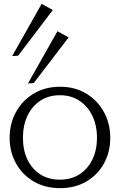

<svg xmlns="http://www.w3.org/2000/svg" viewBox="-20 -962 618 996"><path d="M292 14Q214 14 155 -20.5Q96 -55 63 -114.5Q30 -174 30 -247Q30 -321 63 -381Q96 -441 155 -476.5Q214 -512 292 -512Q369 -512 427.5 -476.5Q486 -441 519 -381Q552 -321 552 -247Q552 -174 519.5 -114.5Q487 -55 428 -20.5Q369 14 292 14ZM291 -30Q349 -30 392 -57.5Q435 -85 459 -134Q483 -183 483 -247Q483 -312 459 -361.5Q435 -411 392 -439.5Q349 -468 291 -468Q232 -468 189 -439.5Q146 -411 122.5 -361.5Q99 -312 99 -247Q99 -183 122.5 -134Q146 -85 189 -57.5Q232 -30 291 -30ZM155 -531 125 -529 278 -800 336 -768ZM74 -673 43 -671 196 -942 254 -910Z"/></svg>

Font: Panamera
Style: Regular
Weight: 400
Designer: Bastien Sozeau
Foundry: NBR — Bastien Sozeau
Version: Version 3.002; ttfautohint (v1.8.4.7-5d5b);gftools[0.9.33]